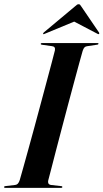

<svg xmlns="http://www.w3.org/2000/svg" viewBox="-32 -908 500 928"><path d="M201 -35.5Q199 -27.5 202 -21.5Q205 -15.5 214.5 -14L262.5 -8.5Q266 -8.5 267.8 -7.2Q269.5 -6 269.5 -4Q269.5 -2.5 267.8 -1.2Q266 0 263 0H-6.5Q-9 0 -10.8 -1Q-12.5 -2 -12.5 -3.5Q-12.5 -6 -10.8 -7Q-9 -8 -6 -8.5L40.5 -14Q49.5 -15 54.8 -21Q60 -27 63.5 -38Q69 -57 79.8 -95.5Q90.5 -134 104.8 -185.5Q119 -237 134.8 -295Q150.5 -353 166 -410.8Q181.5 -468.5 195.2 -519.8Q209 -571 219 -609Q229 -647 233.5 -665Q235 -674.5 231.5 -679.2Q228 -684 218.5 -685L172 -691.5Q167.5 -692 166.2 -693Q165 -694 165 -696Q165 -698 166.8 -699Q168.5 -700 171.5 -700H439Q442 -700 443 -699.2Q444 -698.5 444 -697Q444 -695.5 442.8 -694Q441.5 -692.5 437.5 -692L388 -684.5Q381 -683.5 376.2 -678.8Q371.5 -674 367.5 -662Q362.5 -644.5 352 -606.5Q341.5 -568.5 327.8 -517.2Q314 -466 298.5 -408Q283 -350 267.8 -291.8Q252.5 -233.5 239 -182Q225.5 -130.5 215.8 -92Q206 -53.5 201 -35.5ZM359 -817H301L438.5 -745Q443.5 -741.5 445.5 -743.5Q447.5 -744.5 447.8 -746.5Q448 -748.5 446.5 -751L360 -878Q357 -883 354.8 -885.2Q352.5 -887.5 348 -887.5Q343.5 -887.5 340.2 -885.2Q337 -883 331.5 -878L179.5 -751Q177 -748.5 176.5 -746.5Q176 -744.5 176.5 -743.5Q178 -742.5 180 -743Q182 -743.5 185 -745Z"/></svg>

Font: Fraunces 120pt SemiBold
Style: Italic
Weight: 600
Italic angle: -16°
Version: Version 1.000;[b76b70a41]